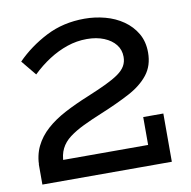

<svg xmlns="http://www.w3.org/2000/svg" viewBox="-73 -707 776 780"><g transform="rotate(-10 314.5 -317.0)"><path d="M40 0V-84H491V-199H574V0ZM556 -454Q556 -400 527 -363Q498 -326 446 -298.5Q394 -271 326 -243Q282 -225 248 -208.5Q214 -192 189.5 -173.5Q165 -155 152.5 -130Q140 -105 140 -71H40Q40 -120 58 -157Q76 -194 108.5 -223Q141 -252 185.5 -275.5Q230 -299 284 -321Q330 -340 362.5 -355.5Q395 -371 415.5 -385.5Q436 -400 445.5 -416.5Q455 -433 455 -454Q455 -483 438 -504.5Q421 -526 390.5 -538.5Q360 -551 320 -551Q278 -551 238.5 -537.5Q199 -524 162.5 -500.5Q126 -477 93 -445L42 -507Q95 -561 166 -597.5Q237 -634 325 -634Q368 -634 409.5 -623Q451 -612 484 -589Q517 -566 536.5 -532.5Q556 -499 556 -454Z"/></g></svg>

Font: BioRhyme
Style: Regular
Weight: 400
Designer: Aoife Mooney
Foundry: Aoife Mooney Type
Version: Version 1.600;gftools[0.9.33]